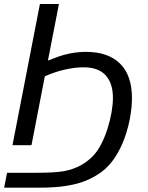

<svg xmlns="http://www.w3.org/2000/svg" viewBox="-30 -708 723 936"><path d="M4.4 134.3H151.9Q239.3 134.3 283.7 126Q368.2 109.9 423.8 51.8Q445.8 28.8 463.6 -5.9Q481.4 -40.5 494.1 -80.6Q506.8 -120.6 513.7 -159.9Q520.5 -199.2 520.5 -231Q520.5 -301.8 485.1 -340.8Q449.7 -379.9 377 -379.9Q333.5 -379.9 283.7 -368.2Q233.9 -356.4 188.5 -335.9L123.5 0H30.8L164.6 -688.5H257.3L203.6 -412.6L240.2 -426.8Q277.3 -440.9 314.7 -448Q352.1 -455.1 389.2 -455.1Q497.6 -455.1 555.4 -397.7Q613.3 -340.3 613.3 -230Q613.3 -186.5 604.2 -135.5Q595.2 -84.5 576.9 -33.9Q558.6 16.6 530.3 59.8Q502 103 463.9 130.9Q431.2 154.8 390.6 171.9Q350.1 189 293.9 198Q237.8 207 158.7 207H-9.8Z"/></svg>

Font: Arimo
Style: Italic
Weight: 400
Italic angle: -12°
Designer: Steve Matteson
Foundry: Monotype Imaging Inc.
Version: Version 1.33